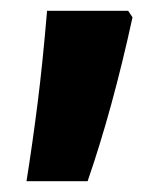

<svg xmlns="http://www.w3.org/2000/svg" viewBox="-20 -180 302 355"><path d="M217 -160 225 -148Q188 22 142 155H29Q40 86 49.5 11Q59 -64 67 -160Z"/></svg>

Font: CMG Sans
Style: Bold
Weight: 700
Designer: Julieta Ulanovsky
Foundry: Julieta Ulanovsky
Version: Version 7.200